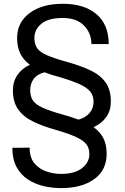

<svg xmlns="http://www.w3.org/2000/svg" viewBox="-20 -741 653 1003"><path d="M537.1 63Q537.1 147.9 472.2 194.8Q407.2 241.7 299.3 241.7Q252.4 241.7 207 231Q161.6 220.2 124.8 195.8Q87.9 171.4 66.2 130.9Q44.4 90.3 44.4 31.2L134.8 30.3Q134.8 82 159.9 112.1Q185.1 142.1 222.9 154.8Q260.7 167.5 299.3 167.5Q369.6 167.5 408.2 137.7Q446.8 107.9 446.8 64Q446.8 33.7 431.4 13.2Q416 -7.3 378.7 -24.7Q341.3 -42 275.4 -61.5Q204.1 -81.1 153.1 -106Q102.1 -130.9 74.7 -169.7Q47.4 -208.5 47.4 -269Q47.4 -314.5 70.8 -348.9Q94.2 -383.3 136.2 -402.8Q103.5 -426.8 86.4 -460.4Q69.3 -494.1 69.3 -542.5Q69.3 -623.5 134.3 -672.4Q199.2 -721.2 308.1 -721.2Q419.9 -721.2 483.9 -667Q547.9 -612.8 547.9 -510.7H457.5Q457.5 -567.4 419.2 -607.2Q380.9 -647 308.1 -647Q231.4 -647 195.6 -616.5Q159.7 -585.9 159.7 -543.5Q159.7 -510.7 173.6 -490Q187.5 -469.2 224.6 -452.9Q261.7 -436.5 330.1 -417.5Q402.8 -397.5 454.1 -372.6Q505.4 -347.7 532.2 -309.6Q559.1 -271.5 559.1 -210.4Q559.1 -164.1 535.4 -130.1Q511.7 -96.2 468.8 -76.7Q502 -53.2 519.5 -19.8Q537.1 13.7 537.1 63ZM311 -141.6Q332.5 -135.3 352.5 -129.2Q372.6 -123 390.1 -116.2Q427.7 -126.5 448.2 -151.1Q468.8 -175.8 468.8 -209Q468.8 -239.7 452.9 -260.7Q437 -281.7 399.2 -299.6Q361.3 -317.4 294.4 -337.4Q272.5 -343.3 252 -349.6Q231.4 -356 213.4 -363.3Q174.8 -354 156.2 -328.9Q137.7 -303.7 137.7 -270Q137.7 -237.3 151.9 -216.1Q166 -194.8 203.6 -178Q241.2 -161.1 311 -141.6Z"/></svg>

Font: Vazirmatn UI
Style: Regular
Weight: 400
Designer: Saber Rastikerdar
Foundry: Saber Rastikerdar
Version: Version 33.003